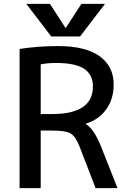

<svg xmlns="http://www.w3.org/2000/svg" viewBox="-20 -980 674 1000"><path d="M323 -835 404 -960H527L397 -790H247L117 -960H240L321 -835ZM192 -300V0H82V-725Q176 -740 282 -740Q426 -740 499 -687Q572 -634 572 -540Q572 -464 533 -410Q494 -356 427 -336V-334Q470 -308 507 -215L592 0H478L395 -215Q374 -269 348.5 -284.5Q323 -300 252 -300ZM192 -386H252Q464 -386 464 -530Q464 -591 418.5 -621.5Q373 -652 272 -652Q227 -652 192 -645Z"/></svg>

Font: M PLUS 1p Medium
Style: Regular
Weight: 500
Version: Version 1.062